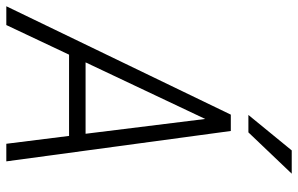

<svg xmlns="http://www.w3.org/2000/svg" viewBox="-219 -756 944 608"><g transform="rotate(90 253.0 -452.0)"><path d="M379.4 -198.7H122.1L28.3 0H-31.2L312 -710.9H363.8L460 0H404.3ZM146.5 -251H372.6L325.7 -629.9ZM425.3 -903.8H499L368.2 -766.6H313Z"/></g></svg>

Font: TypoPRO Roboto
Style: Italic
Weight: 300
Italic angle: -12°
Designer: Google
Version: Version 2.136; 2016